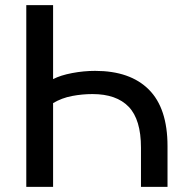

<svg xmlns="http://www.w3.org/2000/svg" viewBox="-20 -725 725 745"><path d="M82 0V-705H186V-418Q215 -433 260 -441.5Q305 -450 349 -450Q485 -450 557.5 -377.5Q630 -305 630 -158V0H527V-152Q527 -261 479.5 -310.5Q432 -360 339 -360Q299 -360 259.5 -352.5Q220 -345 186 -325V0Z"/></svg>

Font: Nunito Sans SemiBold
Style: Regular
Weight: 600
Designer: Vernon Adams
Foundry: Vernon Adams
Version: Version 3.101; ttfautohint (v1.8.4.7-5d5b);gftools[0.9.27]